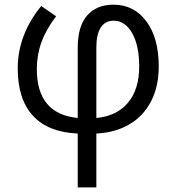

<svg xmlns="http://www.w3.org/2000/svg" viewBox="-20 -565 758 825"><path d="M314 240.2V8.8Q187 3.4 121.6 -67.6Q56.2 -138.7 56.2 -271Q56.2 -415.5 157.2 -539.1L221.2 -495.1Q177.7 -438 158 -383.3Q138.2 -328.6 138.2 -268.1Q138.2 -75.2 314 -58.1V-360.8Q314 -452.1 354.5 -498.5Q395 -544.9 467.8 -544.9Q555.7 -544.9 608.9 -473.4Q662.1 -401.9 662.1 -279.8Q662.1 -192.9 628.9 -129.2Q595.7 -65.4 535.2 -30.3Q474.6 4.9 394 8.8V240.2ZM578.1 -278.8Q578.1 -369.1 547.9 -422.6Q517.6 -476.1 467.8 -476.1Q432.1 -476.1 413.1 -446.8Q394 -417.5 394 -361.8V-58.1Q481.4 -65.9 529.8 -123.5Q578.1 -181.2 578.1 -278.8Z"/></svg>

Font: WebKoruri
Style: Regular
Weight: 400
Foundry: lindwurm / mohemohe
Version: Version 1.00